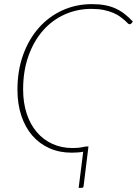

<svg xmlns="http://www.w3.org/2000/svg" viewBox="-20 -731 664 930"><path d="M383 4Q370.5 6.5 354.5 7.5Q338.5 8.5 327 8.5Q267.5 8.5 219 -13.2Q170.5 -35 136.2 -74.8Q102 -114.5 83.2 -171Q64.5 -227.5 64.5 -296.5Q64.5 -389 92 -465.2Q119.5 -541.5 168 -596.2Q216.5 -651 282.5 -681Q348.5 -711 425 -711Q460.5 -711 488.5 -705.8Q516.5 -700.5 540 -689.8Q563.5 -679 583.8 -663.2Q604 -647.5 623.5 -626.5L616 -617Q612.5 -613.5 607 -613.5Q603.5 -613.5 598.2 -619Q593 -624.5 583.8 -632.8Q574.5 -641 561 -650.8Q547.5 -660.5 528.2 -668.8Q509 -677 483.2 -682.5Q457.5 -688 423.5 -688Q353.5 -688 293 -660.8Q232.5 -633.5 188 -582.8Q143.5 -532 117.8 -459.8Q92 -387.5 92 -298Q92 -232.5 109.5 -180Q127 -127.5 158.5 -90.8Q190 -54 234 -34Q278 -14 331 -14Q361 -14 377.5 -17.8Q394 -21.5 400 -21.5H408.5L385 169.5Q384.5 179 375 179H361Z"/></svg>

Font: Lato ExtraLight
Style: Italic
Weight: 275
Italic angle: -7°
Designer: Lukasz Dziedzic with Adam Twardoch and Botio Nikoltchev
Foundry: tyPoland Lukasz Dziedzic
Version: Version 2.015; 2015-08-06; http://www.latofonts.com/